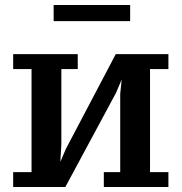

<svg xmlns="http://www.w3.org/2000/svg" viewBox="-20 -748 731 773"><path d="M33 -530H293V-470H227V-167L221 -64H209L245 -148L446 -530H658V-470H584V-55H658V5H398V-55H464V-370L474 -468H487L447 -374L243 5H33V-55H107V-470H33ZM196 -663V-728H504V-663Z"/></svg>

Font: PT Serif Caption
Style: Semibold
Weight: 600
Designer: A.Korolkova, O.Umpeleva, V.Yefimov
Foundry: ParaType Ltd
Version: Version 1.00;May 2, 2020;FontCreator 12.0.0.2544 64-bit